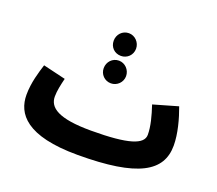

<svg xmlns="http://www.w3.org/2000/svg" viewBox="-132 -972 1332 1177"><g transform="rotate(20 534.0 -383.5)"><path d="M520 -640C560 -640 593 -671 593 -713C593 -754 560 -788 520 -788C478 -788 447 -754 447 -713C447 -671 478 -640 520 -640ZM520 -461C560 -461 593 -494 593 -534C593 -575 560 -609 520 -609C478 -609 447 -575 447 -534C447 -494 478 -461 520 -461ZM478 21C872 21 1013 -65 1013 -234C1013 -311 988 -402 962 -472L802 -426C824 -360 841 -297 841 -242C841 -180 751 -147 504 -147C291 -147 225 -196 225 -268C225 -306 235 -349 245 -390L98 -425C82 -374 58 -298 58 -219C58 -96 142 21 478 21Z"/></g></svg>

Font: Noto Sans Arabic UI Bk
Style: Regular
Weight: 900
Designer: Monotype Design Team, Nadine Chahine and Nizar Qandah
Foundry: Monotype Imaging Inc.
Version: Version 2.010